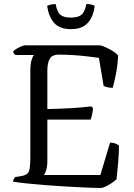

<svg xmlns="http://www.w3.org/2000/svg" viewBox="-20 -929 664 949"><path d="M478 0Q450 0 405 -2Q360 -4 308 -7Q256 -10 204.5 -14Q153 -18 111 -22.5Q69 -27 45 -31Q45 -39 48.5 -45Q52 -51 55 -54L82 -58Q115 -63 122.5 -81.5Q130 -100 130 -152V-577Q130 -612 136 -632Q142 -652 148 -657H56Q53 -659 49.5 -663.5Q46 -668 45 -675Q50 -681 62 -688Q74 -695 86 -700Q98 -705 104 -705H476Q500 -698 525 -684Q550 -670 564 -655Q561 -601 552 -558Q543 -515 537 -495Q520 -495 508 -498.5Q496 -502 492 -505L469 -643Q447 -646 414.5 -650Q382 -654 344.5 -656.5Q307 -659 272 -659Q236 -659 225 -637Q214 -615 214 -579V-390Q276 -391 332 -394.5Q388 -398 431 -403L440 -395Q438 -375 434.5 -360Q431 -345 428 -338H214V-130Q214 -106 208.5 -89Q203 -72 197 -64H476L524 -224Q540 -224 551.5 -219Q563 -214 568 -210Q568 -172 564 -125Q560 -78 556 -43Q548 -35 533 -25Q518 -15 503 -7.5Q488 0 478 0ZM331 -785Q274 -785 247 -816.5Q220 -848 213 -900Q218 -903 229.5 -906Q241 -909 255 -909Q262 -869 279 -855.5Q296 -842 331 -842Q365 -842 382 -855.5Q399 -869 407 -909Q423 -909 433.5 -906Q444 -903 448 -900Q442 -848 414.5 -816.5Q387 -785 331 -785Z"/></svg>

Font: Texturina 72pt
Style: Regular
Weight: 400
Designer: Guillermo Torres Carreño
Foundry: Omnibus-Type
Version: Version 1.002; ttfautohint (v1.8.3)